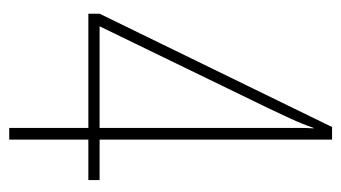

<svg xmlns="http://www.w3.org/2000/svg" viewBox="-186 -572 758 427"><g transform="rotate(90 193.5 -359.0)"><path d="M381 -201H291V-718H263L11 -201V-176H265V0H291V-176H381ZM39 -201 221 -576Q232 -599 244 -625Q256 -651 265 -677H266Q265 -661 265 -648.5Q265 -636 265 -617V-201Z"/></g></svg>

Font: Noto Sans Arabic Condensed Thin
Style: Regular
Weight: 250
Width: 3
Designer: Nadine Chahine
Foundry: Monotype Imaging Inc.
Version: 1.001